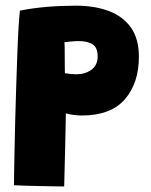

<svg xmlns="http://www.w3.org/2000/svg" viewBox="-20 -666 545 694"><path d="M30.5 3.5Q30.5 -4.5 31 -37.8Q31.5 -71 32.5 -121Q33.5 -171 35 -230.5Q36.5 -290 38.5 -351.2Q40.5 -412.5 42.5 -468Q44.5 -523.5 47 -565.5Q49.5 -607.5 52 -627.5Q99 -637 150 -641.2Q201 -645.5 254.5 -645.5Q322 -645.5 373.2 -626.2Q424.5 -607 453.2 -566.5Q482 -526 482 -461Q482 -365.5 431.2 -307Q380.5 -248.5 275.5 -248.5Q263 -248.5 244.5 -250.8Q226 -253 218 -256.5Q218 -243 217.2 -208.8Q216.5 -174.5 215.5 -132.5Q214.5 -90.5 213.5 -52.2Q212.5 -14 212 8Q199 8 174.8 7.5Q150.5 7 122.8 6.5Q95 6 70.2 5.2Q45.5 4.5 30.5 3.5ZM214.5 -401.5Q234.5 -397.5 256 -397.5Q288 -397.5 310.5 -414Q333 -430.5 333 -462Q333 -494.5 314.5 -506Q296 -517.5 264.5 -517.5Q252.5 -517.5 239.5 -516.2Q226.5 -515 213 -513.5Q213.5 -510 213.8 -495.2Q214 -480.5 214 -461.2Q214 -442 214.2 -425.2Q214.5 -408.5 214.5 -401.5Z"/></svg>

Font: Grandstander ExtraBold
Style: Regular
Weight: 800
Designer: Tyler Finck
Foundry: Etcetera Type Co
Version: Version 1.200; ttfautohint (v1.8.3)